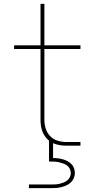

<svg xmlns="http://www.w3.org/2000/svg" viewBox="-20 -755 490 995"><path d="M130 220V201H245Q256 201 267 200.5Q278 200 288.5 197.5Q299 195 309.5 191Q320 187 328.5 180Q337 173 342 163Q347 153 347 142Q347 131 342 120.5Q337 110 328.5 103.5Q320 97 309.5 93Q299 89 288.5 86.5Q278 84 267 83Q256 82 245 82H234V-26Q222 -36 213.5 -48Q205 -60 199.5 -74.5Q194 -89 192 -104Q190 -119 190 -134V-501H53V-520H190V-735H210V-520H397V-501H210V-134Q210 -111 217 -88.5Q224 -66 240 -49.5Q256 -33 278.5 -26Q301 -19 324 -19H397V0H324Q306 0 288.5 -3Q271 -6 255 -13V64Q268 64 280.5 65.5Q293 67 305.5 70.5Q318 74 329.5 80Q341 86 350 95Q359 104 363.5 116.5Q368 129 368 142Q368 155 362.5 168Q357 181 347 190.5Q337 200 324.5 205.5Q312 211 299 214.5Q286 218 272 219Q258 220 245 220Z"/></svg>

Font: Iosevka Etoile Thin
Style: Regular
Weight: 100
Designer: Belleve Invis
Foundry: Belleve Invis
Version: Version 22.1.2; ttfautohint (v1.8.4)